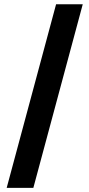

<svg xmlns="http://www.w3.org/2000/svg" viewBox="-20 -782 424 911"><path d="M372.6 -761.7 138.2 109.4H11.7L246.1 -761.7Z"/></svg>

Font: Inter 17pt
Style: Bold
Weight: 700
Version: Version 4.001;git-66647c0bb